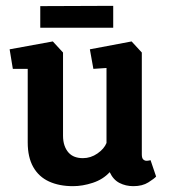

<svg xmlns="http://www.w3.org/2000/svg" viewBox="-20 -634 579 658"><path d="M230 4Q183 4 148 -12Q113 -28 94 -61.5Q75 -95 75 -146V-398H24L13 -465L161 -492L196 -454V-169Q196 -150 201 -135.5Q206 -121 215 -111Q224 -101 236.5 -96.5Q249 -92 264 -92Q291 -92 314 -108Q337 -124 345 -144V-401L300 -398L288 -465L431 -492L466 -454V-105Q466 -92 471 -87.5Q476 -83 482 -83Q487 -83 491 -84Q495 -85 496 -85L515 -29Q509 -22 488.5 -9Q468 4 437 4Q411 4 389.5 -7Q368 -18 356 -44Q333 -19 298 -7.5Q263 4 230 4ZM118 -539V-613L368 -614V-539Z"/></svg>

Font: Kreon Light
Style: Regular
Weight: 300
Designer: Julia Petretta
Foundry: Julia Petretta and Eli Heuer
Version: Version 2.002